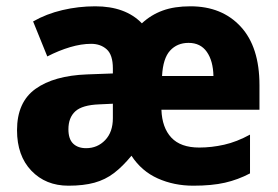

<svg xmlns="http://www.w3.org/2000/svg" viewBox="-20 -579 883 609"><path d="M584 -559Q684 -559 743.5 -494.5Q803 -430 803 -309V-231H492Q494 -174 523.5 -142.5Q553 -111 612 -111Q651 -111 691 -120Q731 -129 773 -152V-29Q735 -9 693.5 0.5Q652 10 593 10Q532 10 480.5 -13Q429 -36 397 -85Q369 -51 341.5 -30Q314 -9 279.5 0.5Q245 10 197 10Q125 10 79.5 -37.5Q34 -85 34 -166Q34 -255 92.5 -297Q151 -339 256 -343L338 -346V-362Q338 -405 318.5 -422.5Q299 -440 269 -440Q238 -440 202.5 -429.5Q167 -419 130 -400L85 -511Q127 -535 178 -547Q229 -559 282 -559Q378 -559 430 -505Q459 -532 496 -545.5Q533 -559 584 -559ZM578 -443Q542 -443 519.5 -418.5Q497 -394 494 -338H657Q656 -386 636 -414.5Q616 -443 578 -443ZM295 -248Q241 -246 219 -226Q197 -206 197 -169Q197 -138 212 -123.5Q227 -109 253 -109Q289 -109 313.5 -134.5Q338 -160 338 -204V-250Z"/></svg>

Font: Noto Sans Lao UI SemCond ExtBd
Style: Regular
Weight: 800
Width: 4
Designer: Monotype Design Team
Foundry: Monotype Imaging Inc.
Version: Version 2.000; ttfautohint (v1.8.4.7-5d5b)